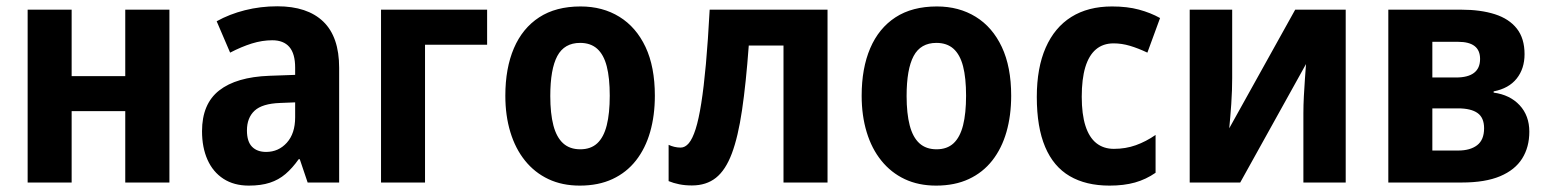

<svg xmlns="http://www.w3.org/2000/svg" viewBox="-20 -577 4897 607"><path d="M206.5 -546.4V-336.4H376V-546.4H515.6V0H376V-225.6H206.5V0H67.4V-546.4Z M856.9 -557.1Q951.7 -557.1 1002 -508.8Q1052.2 -460.4 1052.2 -362.8V0H952.6L927.7 -73.7H924.3Q904.3 -45.4 882.6 -26.9Q860.8 -8.3 833 0.7Q805.2 9.8 766.6 9.8Q719.7 9.8 686.5 -11.7Q653.3 -33.2 636 -72Q618.7 -110.8 618.7 -162.1Q618.7 -248.5 672.9 -291Q727.1 -333.5 831.5 -337.4L913.1 -340.3V-363.3Q913.1 -407.2 894.8 -428.5Q876.5 -449.7 840.8 -449.7Q809.1 -449.7 776.1 -439.5Q743.2 -429.2 707.5 -410.6L665 -509.8Q705.1 -532.2 754.4 -544.7Q803.7 -557.1 856.9 -557.1ZM913.1 -253.4 865.7 -251.5Q809.1 -249.5 784.9 -227.1Q760.7 -204.6 760.7 -164.6Q760.7 -129.4 776.9 -113Q793 -96.7 821.3 -96.7Q860.4 -96.7 886.7 -125.7Q913.1 -154.8 913.1 -206.1Z M1520 -546.4V-435.5H1323.7V0H1184.6V-546.4Z M2050.3 -274.4Q2050.3 -211.9 2035.4 -159.9Q2020.5 -107.9 1990.7 -69.8Q1960.9 -31.7 1916.5 -11Q1872.1 9.8 1813 9.8Q1757.3 9.8 1713.9 -10.7Q1670.4 -31.2 1639.9 -69.1Q1609.4 -106.9 1593.5 -159.2Q1577.6 -211.4 1577.6 -274.4Q1577.6 -361.3 1604.7 -424.6Q1631.8 -487.8 1684.6 -522.2Q1737.3 -556.6 1815.4 -556.6Q1885.3 -556.6 1938.2 -523.9Q1991.2 -491.2 2020.8 -428.5Q2050.3 -365.7 2050.3 -274.4ZM1719.7 -273.4Q1719.7 -218.3 1729.5 -180.7Q1739.3 -143.1 1760.3 -124Q1781.2 -105 1814.5 -105Q1847.7 -105 1868.2 -124Q1888.7 -143.1 1898.2 -180.9Q1907.7 -218.8 1907.7 -274.4Q1907.7 -330.6 1898.2 -367.4Q1888.7 -404.3 1867.9 -422.9Q1847.2 -441.4 1814 -441.4Q1764.2 -441.4 1741.9 -399.9Q1719.7 -358.4 1719.7 -273.4Z M2596.2 0H2457V-433.1H2347.2Q2338.4 -313 2325.9 -228.8Q2313.5 -144.5 2293.7 -91.8Q2273.9 -39.1 2243.4 -14.9Q2212.9 9.3 2167.5 9.3Q2145.5 9.3 2127.4 5.6Q2109.4 2 2093.8 -4.4V-119.1Q2102.1 -115.2 2111.8 -112.8Q2121.6 -110.4 2131.8 -110.4Q2146 -110.4 2157.7 -124.3Q2169.4 -138.2 2179.2 -168.9Q2189 -199.7 2197 -250.5Q2205.1 -301.3 2211.7 -374.5Q2218.3 -447.8 2223.6 -546.4H2596.2Z M3176.8 -274.4Q3176.8 -211.9 3161.9 -159.9Q3147 -107.9 3117.2 -69.8Q3087.4 -31.7 3043 -11Q2998.5 9.8 2939.5 9.8Q2883.8 9.8 2840.3 -10.7Q2796.9 -31.2 2766.4 -69.1Q2735.8 -106.9 2720 -159.2Q2704.1 -211.4 2704.1 -274.4Q2704.1 -361.3 2731.2 -424.6Q2758.3 -487.8 2811 -522.2Q2863.8 -556.6 2941.9 -556.6Q3011.7 -556.6 3064.7 -523.9Q3117.7 -491.2 3147.2 -428.5Q3176.8 -365.7 3176.8 -274.4ZM2846.2 -273.4Q2846.2 -218.3 2856 -180.7Q2865.7 -143.1 2886.7 -124Q2907.7 -105 2940.9 -105Q2974.1 -105 2994.6 -124Q3015.1 -143.1 3024.7 -180.9Q3034.2 -218.8 3034.2 -274.4Q3034.2 -330.6 3024.7 -367.4Q3015.1 -404.3 2994.4 -422.9Q2973.6 -441.4 2940.4 -441.4Q2890.6 -441.4 2868.4 -399.9Q2846.2 -358.4 2846.2 -273.4Z M3487.8 9.8Q3413.1 9.8 3361.8 -20.3Q3310.5 -50.3 3284.2 -112.5Q3257.8 -174.8 3257.8 -270.5Q3257.8 -362.3 3285.9 -426.3Q3314 -490.2 3366.9 -523.4Q3419.9 -556.6 3495.6 -556.6Q3543.9 -556.6 3580.8 -546.6Q3617.7 -536.6 3647.5 -520L3607.4 -410.6Q3578.6 -424.3 3552.5 -432.1Q3526.4 -439.9 3500.5 -439.9Q3467.3 -439.9 3444.8 -420.9Q3422.4 -401.9 3411.1 -364.5Q3399.9 -327.1 3399.9 -271Q3399.9 -215.8 3411.6 -179.2Q3423.3 -142.6 3446 -124.5Q3468.8 -106.4 3501.5 -106.4Q3538.6 -106.4 3570.8 -117.9Q3603 -129.4 3633.3 -150.4V-30.8Q3603 -9.8 3568.1 0Q3533.2 9.8 3487.8 9.8Z M3875.5 -546.4V-330.1Q3875.5 -312.5 3874.8 -291.3Q3874 -270 3872.6 -248.3Q3871.1 -226.6 3869.4 -206.5Q3867.7 -186.5 3866.2 -171.4L4074.7 -546.4H4234.4V0H4100.6V-219.2Q4100.6 -244.6 4102.1 -272.9Q4103.5 -301.3 4105.5 -327.9Q4107.4 -354.5 4108.9 -374.5L3900.9 0H3741.2V-546.4Z M4799.8 -405.8Q4799.8 -359.9 4774.9 -328.6Q4750 -297.4 4702.1 -288.1V-284.2Q4753.4 -277.3 4784.2 -244.4Q4814.9 -211.4 4814.9 -160.6Q4814.9 -111.8 4792.2 -75.7Q4769.5 -39.6 4722.4 -19.8Q4675.3 0 4601.6 0H4369.1V-546.4H4600.1Q4661.1 -546.4 4706.1 -532Q4751 -517.6 4775.4 -486.6Q4799.8 -455.6 4799.8 -405.8ZM4671.9 -171.4Q4671.9 -205.1 4651.1 -219.7Q4630.4 -234.4 4589.4 -234.4H4508.3V-101.1H4590.3Q4627.9 -101.1 4649.9 -117.9Q4671.9 -134.8 4671.9 -171.4ZM4659.2 -390.6Q4659.2 -418 4641.8 -431.4Q4624.5 -444.8 4589.8 -444.8H4508.3V-332H4583Q4621.1 -332 4640.1 -346.7Q4659.2 -361.3 4659.2 -390.6Z"/></svg>

Font: Open Sans SemiCondensed
Style: Bold
Weight: 700
Width: 4
Designer: Monotype Design Team
Foundry: Monotype Imaging Inc.
Version: Version 3.003